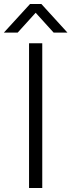

<svg xmlns="http://www.w3.org/2000/svg" viewBox="-84 -945 359 965"><path d="M62 0H128.4V-727.5H62ZM-64.5 -781.2H4.9L95.2 -880.9L185.5 -781.2H254.9L124 -924.8H66.9Z"/></svg>

Font: Guggenheim Sans Display Light
Style: Regular
Weight: 300
Designer: Modified by Tom Baber under direction of Pentagram Design 2023
Foundry: rsms
Version: Version 1.001;Glyphs 3.1.2 (3151)